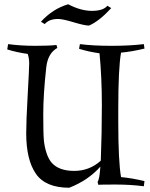

<svg xmlns="http://www.w3.org/2000/svg" viewBox="-20 -866 705 901"><path d="M197 -549Q183 -423 183 -329.5Q183 -236 186 -206.5Q189 -177 198 -149Q207 -121 222 -103Q256 -64 328 -64Q400 -64 453 -112Q458 -242 458 -372Q458 -502 447 -616Q396 -623 351 -637L355 -659Q416 -651 503.5 -651Q591 -651 655 -659L658 -638Q601 -624 548 -619Q535 -545 535 -355V-296Q535 -109 548 -35Q601 -30 658 -16L655 8Q591 0 525 0Q459 0 441 1L438 -13Q447 -24 451 -84Q393 -19 305 15Q194 15 148.5 -50.5Q103 -116 103 -241Q103 -298 110 -422Q117 -546 117 -569Q117 -592 110 -613Q59 -620 14 -634L18 -659Q77 -651 145.5 -651Q214 -651 245 -655L249 -641Q204 -616 197 -549ZM300 -846Q359 -815 411.5 -815Q464 -815 484 -839L502 -828Q446 -767 398 -746Q377 -746 325.5 -761.5Q274 -777 253 -777Q210 -777 190 -753L172 -764Q228 -825 300 -846Z"/></svg>

Font: Almendra
Style: Regular
Weight: 400
Designer: Ana Sanfelippo
Foundry: Ana Sanfelippo
Version: Version 1.004